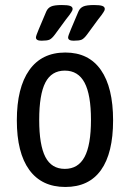

<svg xmlns="http://www.w3.org/2000/svg" viewBox="-20 -738 517 764"><path d="M47 -259Q47 -389 96.5 -459Q146 -529 240 -529Q333 -529 381.5 -459.5Q430 -390 430 -259Q430 -129 382 -61.5Q334 6 240 6Q146 6 96.5 -62Q47 -130 47 -259ZM342 -261Q342 -361 316.5 -409Q291 -457 238 -457Q185 -457 160.5 -409.5Q136 -362 136 -261Q136 -161 160.5 -113.5Q185 -66 238 -66Q291 -66 316.5 -113.5Q342 -161 342 -261ZM123 -589Q123 -595 134 -621L164 -692Q170 -706 183 -712Q196 -718 226 -718Q249 -718 259 -714.5Q269 -711 269 -702Q269 -697 263.5 -689Q258 -681 256 -678L242 -660L198 -600Q186 -584 176.5 -580Q167 -576 145 -576Q123 -576 123 -589ZM251 -589Q251 -595 262 -621L292 -692Q298 -706 311 -712Q324 -718 354 -718Q377 -718 387 -714.5Q397 -711 397 -702Q397 -697 391.5 -689Q386 -681 384 -678L370 -660L326 -600Q314 -584 304.5 -580Q295 -576 273 -576Q251 -576 251 -589Z"/></svg>

Font: Asap Condensed
Style: Regular
Weight: 400
Designer: Pablo Cosgaya
Foundry: Omnibus-Type
Version: Version 1.010; ttfautohint (v1.8)